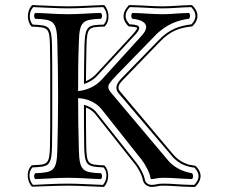

<svg xmlns="http://www.w3.org/2000/svg" viewBox="-20 -701 910 757"><path d="M319 -381C319 -427 320 -462 321 -522C323 -593 331 -594 384 -596C387 -596 390 -596 392 -596C416 -619 410 -661 391 -681C346 -680 296 -676 250 -676C202 -676 149 -680 107 -681C84 -658 85 -616 105 -596C169 -593 175 -594 177 -522C178 -462 178 -427 178 -380C178 -362 178 -343 178 -321C178 -298 178 -280 178 -262C178 -217 178 -183 177 -123C175 -52 166 -52 113 -50C110 -49 107 -49 105 -49C81 -26 87 16 106 35C151 34 201 31 247 31C295 31 348 35 390 36C412 13 412 -29 391 -49C328 -52 322 -51 320 -123C319 -190 319 -223 319 -277C333 -272 346 -263 355 -252L512 -54C527 -36 541 -5 542 3C545 30 568 36 578 36H579C604 35 597 31 626 31C660 31 683 35 736 36H749L750 35C771 15 783 -15 752 -46L751 -47L741 -49C729 -50 692 -57 662 -93L454 -340C446 -349 440 -361 464 -385L611 -537C653 -581 691 -592 738 -597L739 -598L740 -599C762 -621 768 -651 738 -680L737 -681H735C687 -680 661 -676 620 -676C583 -676 545 -680 491 -681H489L488 -680C467 -659 455 -629 486 -598L488 -597H489C501 -596 519 -594 521 -591C521 -587 513 -576 505 -567L357 -407C348 -398 335 -388 319 -381ZM311 -288C311 -226 311 -191 312 -120C314 -47 324 -44 388 -41C403 -26 405 6 386 28C347 27 295 23 247 23C202 23 154 26 110 28C94 10 90 -22 108 -41C168 -44 183 -43 185 -120C186 -180 186 -216 186 -262C186 -280 186 -299 186 -321C186 -343 186 -362 186 -380C186 -428 186 -465 185 -525C183 -599 173 -601 109 -604C94 -620 92 -652 111 -673C150 -672 202 -668 250 -668C295 -668 343 -672 387 -673C403 -656 407 -624 389 -604C329 -602 316 -602 313 -525C312 -460 311 -423 311 -370C333 -376 352 -390 362 -401L511 -562C519 -570 529 -582 529 -591C529 -603 507 -604 495 -605C494 -605 492 -605 491 -605C465 -632 475 -655 492 -673C546 -672 582 -668 620 -668C661 -668 688 -672 734 -673C759 -647 753 -624 735 -605C688 -599 648 -587 605 -542L458 -391C432 -364 437 -347 447 -334L656 -88C687 -49 727 -43 740 -41L747 -40C773 -12 763 10 746 28H736C683 27 661 23 626 23C596 23 602 27 579 28H578C570 28 552 24 550 2C548 -9 534 -39 518 -59L361 -257C349 -273 331 -282 311 -288ZM291 -109C289 -190 288 -235 288 -314C323 -313 359 -297 380 -271L537 -73C557 -47 571 -17 573 -1C573 2 574 5 578 5C598 4 596 0 626 0C665 0 690 4 737 5C743 -1 743 -12 737 -18C719 -21 672 -31 639 -73L420 -333C412 -342 407 -350 407 -358C407 -365 408 -372 442 -407L589 -558C635 -607 685 -622 725 -627C731 -633 731 -644 725 -650C678 -649 660 -645 620 -645C580 -645 549 -649 502 -650C496 -644 496 -633 502 -627C538 -624 580 -607 540 -562L380 -386C359 -363 325 -345 288 -342C288 -412 288 -460 291 -536C293 -619 308 -624 378 -627C384 -633 384 -644 378 -650C329 -649 298 -645 248 -645C197 -645 169 -649 119 -650C113 -644 113 -633 119 -627C189 -624 204 -619 206 -536C208 -453 209 -404 209 -321C209 -238 208 -192 206 -109C204 -26 189 -21 119 -18C113 -12 113 -1 119 5C168 4 198 0 249 0C299 0 328 4 378 5C384 -1 384 -12 378 -18C308 -21 293 -26 291 -109Z"/></svg>

Font: Libertinus Serif Initials
Style: Regular
Weight: 400
Designer: Philipp H. Poll, Khaled Hosny
Foundry: Caleb Maclennan
Version: Version 7.050;RELEASE